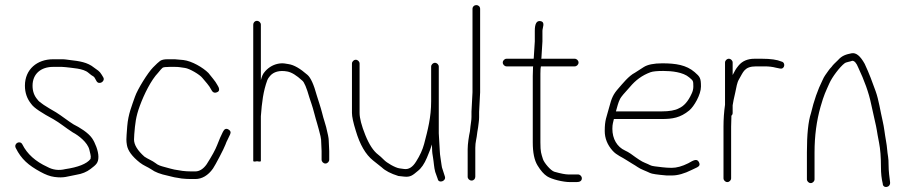

<svg xmlns="http://www.w3.org/2000/svg" viewBox="-20 -714 3570 755"><path d="M78 -377C78 -349.4 86.3 -325.4 103 -305C113.9 -289.2 145.6 -269.2 190.4 -245C216.6 -229.9 235.6 -213.1 266.3 -193.3C288.9 -181.5 324.2 -154.2 331.3 -125.6C335.1 -110.5 337 -101.5 337 -98.5C337 -95.5 336.7 -92.3 336 -89C321.3 -69.4 285.6 -56.1 236.8 -49C211.5 -42.7 187.8 -45.7 165.6 -58C119.8 -79 86.8 -108.3 68 -146C59.1 -163.8 32.9 -150.1 42 -132C64 -87.9 91.7 -64.1 138.9 -38.3C159.1 -27.3 176.2 -20.6 194 -18.2C232 -13.1 243.6 -20.2 280.9 -26.9C302.2 -30.2 320.6 -37.7 335.9 -49.4C357.6 -66 367 -72.9 367 -97.5C367 -120.8 353.6 -153.9 341.9 -170.6C326.5 -192.7 292.8 -213.1 269 -225C248.7 -237.5 222.6 -258.4 200.8 -272C161.7 -294.5 134.1 -311.5 127 -323C114.3 -337.5 108 -355.5 108 -377C108 -424 141.4 -451 188.8 -451H223.2C228 -451 232.8 -450.7 237.6 -450C262.9 -446.5 307.5 -445.4 327.4 -428C335.8 -420.7 342.7 -415.7 348 -413C350 -411.7 352 -409 354 -405L359 -396C368.2 -377.6 395.6 -393.9 386 -410L380 -420C371.1 -435.2 362.7 -438.5 350 -448C323.7 -469.5 292 -473.7 254.8 -478L239.6 -480C234.5 -480.7 229.1 -481 223.2 -481H188.8C126.2 -481 78 -441.5 78 -377Z M667.4 -481H638.4C625.4 -481 615.8 -478.8 609.6 -474.5C603.3 -470.2 594.5 -461.5 581.6 -448.6C561.5 -428.5 520.7 -362.8 510.8 -333.9C499 -299.5 484.2 -265.9 480.3 -217.5C478.1 -189.8 477 -172.5 477 -165.5C477 -158.5 477.7 -151.3 479 -144C482.4 -121.9 499.4 -98.7 530 -74.5C544.2 -63.2 560.8 -57.5 575 -48C589.1 -37.4 610.9 -29.1 640.2 -23C652.8 -20.4 663.7 -16.4 677 -15L694.6 -12C707.4 -10.7 719.4 -10 730.6 -10H748.2C773.7 -10 798.4 -23.8 817.6 -51.4C826.4 -64 860.8 -129.4 866.4 -145.1C869.2 -153 871.9 -159.3 874.6 -164L884.6 -185C888.9 -193.6 886.6 -200.3 877.8 -205.2C868.9 -210 861.8 -206.7 856.4 -195.3C847 -175.3 844.6 -171.6 833.7 -143.1C827.2 -125.9 813.5 -100.8 792.6 -68C779.5 -49.3 763.9 -40 748.2 -40H730.6C719.4 -40 708.5 -40.7 697.8 -42L679.4 -45C671.1 -45.9 661.8 -47.8 651.2 -50.7L626.2 -57.5C613.2 -61 601.4 -64.1 591 -73C578.9 -82.4 560.8 -89 548 -98C520.7 -122.3 507 -144.8 507 -165.5C507 -171.2 507.3 -178 508 -186C511.5 -227.9 513.7 -254.2 529.9 -298C547 -344.5 574.5 -399.5 601.7 -427.8C610.3 -438.6 616.2 -445.2 619.3 -447.5C622.4 -449.8 631.8 -451 647.4 -451H667C684.5 -451 687.7 -449.4 707.5 -446.8C725.5 -444.4 765.7 -420.7 775.8 -407.6C787.2 -393.1 801.8 -379.5 811.4 -360.3C817 -349.2 825.2 -346.7 836.3 -352.7C842.1 -355.9 843.2 -362 839.6 -371L834.6 -380C827.2 -394.8 808.5 -415.1 799.6 -427C778.1 -448.5 734.3 -474.2 701 -478Z M1259.6 -71C1267.5 -71 1274.6 -78.1 1274.6 -86V-120L1272.6 -163C1272.6 -170.3 1269.3 -187.3 1262.6 -214L1255.6 -238C1252.9 -246 1249.9 -256.7 1246.6 -270C1240.9 -292.9 1231.7 -318.8 1225.6 -339C1214 -381.7 1201.8 -408.5 1189.1 -419.5C1160.2 -444.6 1136.4 -458.7 1114.2 -462C1103.4 -463.6 1093.9 -466.3 1080.2 -464.5C1057.9 -461.5 1039 -451.5 1023.4 -434.5C1012.4 -422.5 1010.5 -414.7 1005.8 -399V-617C1005.8 -625.2 998.6 -632 990.3 -632C981.9 -632 975.8 -625.2 975.8 -617V-81C975.8 -78.3 980.8 -78 990.8 -80C1000.8 -78 1005.8 -78.3 1005.8 -81V-257C1009.8 -311.7 1015.1 -355.4 1031.4 -399.5C1033 -403.8 1036.5 -409.2 1042 -415.5C1055.8 -431.5 1079 -438.5 1109.5 -432.9C1127.2 -429.6 1145.9 -417.7 1168.6 -397C1176.2 -391.3 1185.6 -369.1 1196.6 -330.5C1198.6 -323.5 1201.4 -315 1205.1 -305C1211 -289 1221.3 -246 1226.6 -230L1233.6 -205C1239.6 -183 1242.6 -169.7 1242.6 -165L1244.6 -120V-86C1244.6 -78.1 1251.7 -71 1259.6 -71Z M1690.4 -467C1682.5 -467 1675.4 -459.9 1675.4 -452V-316C1675.4 -253 1662.6 -204.4 1647.7 -147.7C1641.8 -125.5 1631.4 -102.6 1616.4 -79C1602.7 -56.7 1587.2 -46.8 1568.8 -49.5C1561.9 -50.5 1555.9 -51.3 1550.8 -52C1534.5 -54.1 1500 -74.1 1489.4 -85.8C1480.9 -94.6 1473 -101.3 1467 -106C1448.4 -120 1431.6 -145.6 1416.5 -183C1401.5 -220.4 1394 -249.4 1394 -270V-464C1394 -471.9 1386.9 -479 1379 -479C1371.1 -479 1364 -471.9 1364 -464V-270C1364 -255.3 1369 -232 1379 -200C1395.1 -145.4 1417.7 -106.4 1447 -83C1453.7 -77.7 1465.2 -68.5 1481.6 -55.5C1495.2 -42.5 1516.6 -31.3 1546.4 -22C1552.8 -21.3 1560.4 -20.5 1569.2 -19.5C1594 -16.7 1603.1 -25.1 1622.9 -41.7C1636.6 -52.2 1648.5 -69.5 1658.7 -93.7C1669 -117.8 1675.5 -135.3 1678.4 -146C1678.4 -140.1 1679.4 -126.3 1679.4 -120C1679.4 -116 1680.5 -107.6 1682.7 -94.9C1686.4 -72.7 1686.4 -56.5 1691.4 -38L1701.4 -10C1704.5 8.4 1735.6 -1.4 1729.4 -20L1720.4 -48C1718.4 -52.7 1717.1 -58.2 1716.4 -64.5C1715.2 -76.6 1709.4 -106.1 1709.4 -120L1705.4 -190V-452C1705.4 -459.9 1698.4 -467 1690.4 -467Z M1834.5 -4C1842.9 -4 1849 -10.8 1849 -19V-132.9C1849 -156.6 1854.1 -165.7 1857 -195L1860 -213C1861.3 -225.8 1864 -239.2 1864 -253V-274L1868 -351V-679C1868 -687.8 1861.5 -694 1853 -694C1844.5 -694 1838 -687.8 1838 -679V-351L1834 -275V-254C1834 -241 1831.3 -229.5 1830 -217L1828 -198C1823.8 -179 1819 -148.1 1819 -127V-19C1819 -10.8 1826.2 -4 1834.5 -4Z M2268 -13C2268 -20.9 2260.9 -28 2253 -28H2242H2214.5C2203.6 -28 2185.4 -31.5 2160.1 -38.6C2145.5 -42.7 2119.2 -74.5 2115 -88.3C2108.2 -110.5 2105 -115.6 2105 -154V-424C2105 -439.3 2105.7 -449 2107 -453H2240C2247.9 -453 2255 -460.1 2255 -468C2255 -475.9 2247.9 -483 2240 -483H2108C2108.7 -483.7 2109 -484.7 2109 -486L2113 -551V-593C2113 -605.5 2125.8 -627.5 2105 -631C2090.3 -633.4 2083 -620.8 2083 -593V-551L2079 -488C2079 -485.3 2078.7 -483.7 2078 -483H1972C1964.1 -483 1957 -475.9 1957 -468C1957 -460.1 1964.1 -453 1972 -453H2077C2076.3 -452.3 2076 -451.5 2076 -450.5L2075 -415V-154C2075 -114 2081.2 -83.8 2093.7 -63.5C2106.1 -43.1 2118.6 -28.9 2131.2 -20.8C2149.6 -8.8 2194.2 2 2221.7 2H2247.7C2259.9 2 2268 -2.6 2268 -13Z M2402 -276C2407.2 -294 2410.8 -310.8 2418.6 -325.8C2422.4 -333 2435.2 -348.4 2457 -372C2479.1 -398.4 2504.7 -417.8 2538 -430C2547.1 -433.3 2563.9 -435 2588.4 -435C2620.4 -435 2666.3 -430.6 2690.4 -409.5C2705.2 -396.5 2706.4 -397.7 2706.4 -374C2706.4 -364 2704.1 -354.3 2699.4 -345C2686 -315.5 2669.3 -296.5 2649.4 -288C2635.4 -280 2611.3 -276 2582 -276ZM2394 -246H2582C2624.5 -246 2655.1 -250.8 2690.3 -279.7C2708.9 -295 2736.4 -341.8 2736.4 -373.7C2736.4 -407.2 2732.7 -412.1 2711.4 -430.5C2678.9 -458.5 2637.3 -465 2584.4 -465C2550.9 -465 2526.4 -460 2511.1 -450.1C2499.7 -442.7 2488.4 -435.4 2477 -428.2C2451.8 -415.3 2428.5 -385.2 2411.5 -366C2391.8 -343.7 2385.1 -329.4 2375.3 -291.5C2365.2 -252.3 2358 -243.6 2358 -199C2358 -170.4 2368.3 -144.5 2388.8 -121.5C2405.1 -103.2 2426.4 -96.2 2445 -83.5C2459.8 -73.4 2474 -66.4 2487.3 -57.1C2498.7 -48.6 2523.2 -40.4 2536.1 -33.8C2542.9 -30.3 2564.6 -27.1 2601.2 -24H2622.4C2645.1 -24 2671.1 -31.3 2700.4 -46L2721.4 -56C2730.9 -60.8 2733.3 -67.6 2728.4 -76.5C2720.3 -91.4 2708.3 -84.5 2686.4 -72C2662.4 -60 2640.7 -54 2621.2 -54C2595.8 -54 2572.6 -57.9 2554 -60C2536.4 -62 2536.3 -66.1 2515.7 -73.9C2503.4 -78.5 2486.1 -90.3 2460 -109.5C2452.7 -114.5 2445.3 -118.7 2438 -122C2406.3 -136.4 2388 -168.2 2388 -207.5C2388 -226.7 2391.5 -233.5 2394 -246Z M2831 -468V-302C2827 -274 2825 -245.3 2825 -216V-13C2825 -5.1 2832.1 2 2840 2C2847.9 2 2855 -5.1 2855 -13V-216C2855 -228.7 2855.3 -240.7 2856 -252V-259C2859.3 -261.7 2861 -265.3 2861 -270V-300C2862.7 -311.7 2866 -328 2871 -349C2876.8 -373.3 2876.9 -387.2 2887 -404C2902.6 -430 2906.7 -453 2953 -453H2987.5C3003.1 -453 3017.6 -451.3 3031 -447.8C3044.3 -444.3 3052.7 -443.3 3056 -445C3067.8 -450.9 3066.1 -469.8 3053 -472C3035.9 -479.3 3010.3 -483 2976.2 -483H2947C2920.2 -483 2899.3 -474.2 2884.5 -456.5C2871.8 -441.4 2869.7 -434.7 2861 -419V-468C2861 -475.9 2853.9 -483 2846 -483C2838.1 -483 2831 -475.9 2831 -468Z M3168 6C3175.9 6 3183 -1.1 3183 -9V-115C3183 -179.2 3190.9 -238.9 3206.6 -294.1C3220.8 -343.9 3226.6 -352.8 3241.1 -385.9C3252.3 -411.5 3283.2 -451.7 3301 -465C3308.3 -470.5 3321.7 -470.9 3331.4 -475C3339.9 -475 3347.7 -466.3 3354.6 -449C3379 -397.4 3396.5 -349.3 3405.6 -304.7C3409.1 -287.2 3413.5 -267.7 3418.6 -246.2C3430.3 -196.5 3426.1 -206.7 3436.7 -153C3441.7 -127.6 3444.2 -95.6 3444.2 -57C3444.2 -32.3 3446.5 -10.7 3451.2 8C3451.2 28.3 3483 24.8 3480 2C3477.7 -15.8 3474.2 -40.7 3474.2 -64.2C3474.2 -78.9 3473.5 -90.1 3472.2 -97.7C3468.4 -119.4 3468.7 -135.4 3464 -160.2C3458.7 -189 3457.1 -212 3450.7 -239C3441.8 -276.4 3435.7 -321.1 3423.2 -355.5C3410.5 -390.5 3398.4 -424.4 3380.2 -463C3362.8 -494.3 3346.3 -508 3328.2 -504.4C3306.7 -500 3291.2 -495.7 3275 -477.4C3262.5 -465.8 3254 -457 3250 -451C3245.3 -446.3 3241.2 -441.3 3237.5 -436C3228.5 -422.9 3221.3 -415.1 3214 -398C3195.6 -361.1 3180.6 -318.1 3169 -269C3158.3 -237 3153 -185.7 3153 -115V-9C3153 -1.1 3160.1 6 3168 6Z"/></svg>

Font: MewTooHand
Style: Condensed
Weight: 400
Designer: Mew Too, Robert Jablonski
Version: Version 0.77